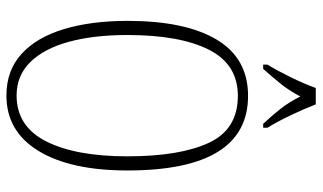

<svg xmlns="http://www.w3.org/2000/svg" viewBox="-218 -752 981 584"><g transform="rotate(90 272.0 -460.5)"><path d="M271 10Q195 10 144.5 -36Q94 -82 69 -165Q44 -248 44 -359Q44 -534 101 -629.5Q158 -725 272 -725Q499 -725 499 -358Q499 -185 439.5 -87.5Q380 10 271 10ZM271 -21Q365 -21 410.5 -111Q456 -201 456 -358Q456 -517 415 -605.5Q374 -694 272 -694Q176 -694 131.5 -605.5Q87 -517 87 -358Q87 -256 107.5 -180.5Q128 -105 169 -63Q210 -21 271 -21ZM177 -784Q195 -813 215.5 -855Q236 -897 248 -931H298Q311 -897 331 -855Q351 -813 369 -784V-771H357Q331 -799 311 -824.5Q291 -850 274 -884Q256 -850 235.5 -824.5Q215 -799 190 -771H177Z"/></g></svg>

Font: Noto Serif Ethiopic ExtraCondensed ExtraLight
Style: Regular
Weight: 200
Width: 2
Designer: Monotype Design Team
Foundry: Monotype Imaging Inc.
Version: Version 2.102; ttfautohint (v1.8.4.7-5d5b)